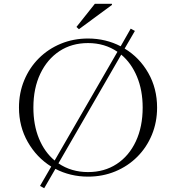

<svg xmlns="http://www.w3.org/2000/svg" viewBox="-20 -917 928 1012"><path d="M191 63 250 -39Q173 -87 126.5 -168.5Q80 -250 80 -350Q80 -427 107.5 -493.5Q135 -560 184.5 -609.5Q234 -659 300.5 -686.5Q367 -714 444 -714Q491 -714 534.5 -703.5Q578 -693 616 -673L669 -766L691 -754L637 -661Q715 -614 761.5 -532.5Q808 -451 808 -350Q808 -273 780.5 -206.5Q753 -140 703.5 -90.5Q654 -41 587.5 -13.5Q521 14 444 14Q397 14 353.5 3.5Q310 -7 272 -27L213 75ZM156 -350Q156 -258 185.5 -186.5Q215 -115 268 -71L599 -644Q532 -690 444 -690Q358 -690 293.5 -647.5Q229 -605 192.5 -528.5Q156 -452 156 -350ZM732 -350Q732 -441 702 -513Q672 -585 619 -629L288 -56Q356 -10 444 -10Q530 -10 595 -52.5Q660 -95 696 -172Q732 -249 732 -350ZM383 -775 480 -897H570V-891L396 -763Z"/></svg>

Font: Aboreto
Style: Regular
Weight: 400
Designer: Dominik Jáger
Foundry: Dominik Jáger
Version: Version 1.001; ttfautohint (v1.8.4.7-5d5b)